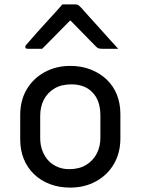

<svg xmlns="http://www.w3.org/2000/svg" viewBox="-20 -843 640 874"><path d="M300 -543Q351 -543 393 -526.5Q435 -510 465.5 -481Q496 -452 512 -412Q528 -372 528 -324V-213Q528 -147 498.5 -96.5Q469 -46 417 -17.5Q365 11 300 11Q249 11 207 -5Q165 -21 134.5 -50.5Q104 -80 88 -120Q72 -160 72 -208V-319Q72 -386 101.5 -436Q131 -486 183 -514.5Q235 -543 300 -543ZM305 -459Q259 -459 227.5 -440Q196 -421 179.5 -389Q163 -357 163 -316V-215Q163 -182 173.5 -155.5Q184 -129 202 -110Q219 -93 242.5 -83Q266 -73 295 -73Q341 -73 372.5 -92.5Q404 -112 420.5 -144Q437 -176 437 -216V-317Q437 -352 427.5 -379Q418 -406 399 -424Q383 -441 359 -450Q335 -459 305 -459ZM264 -823Q279 -823 294 -823Q309 -823 324 -823Q332 -823 337.5 -819Q343 -815 356 -801Q363 -792 382 -771.5Q401 -751 425 -724Q449 -697 473.5 -670Q498 -643 518 -621Q499 -621 481.5 -621Q464 -621 445 -621Q434 -621 428.5 -623Q423 -625 416 -632Q403 -645 368 -681Q333 -717 281 -770L327 -749H274L319 -770Q268 -718 233.5 -683Q199 -648 172 -621H106Q102 -621 99.5 -622Q97 -623 96 -625.5Q95 -628 95 -630Q95 -634 99 -638.5Q103 -643 116 -658Q128 -672 148 -694.5Q168 -717 191 -742Q214 -767 234 -789Q254 -811 264 -823Z"/></svg>

Font: RecMonoLinear Nerd Font Mono
Style: Regular
Weight: 400
Monospace: yes
Version: Version 1.085; ttfautohint (v1.8.4.7-5d5b);Nerd Fonts 3.2.1